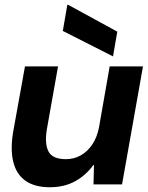

<svg xmlns="http://www.w3.org/2000/svg" viewBox="-20 -775 623 807"><path d="M189 12Q126 12 87.5 -15Q49 -42 36 -94Q23 -146 35 -219L85 -496H224L177 -232Q167 -172 183.5 -139Q200 -106 257 -106Q291 -106 319.5 -122Q348 -138 368 -168Q388 -198 396 -239L441 -496H581L493 0H373L375 -81H372Q341 -38 295.5 -13Q250 12 189 12ZM455 -538 244 -645 263 -755H266L473 -642Z"/></svg>

Font: DM Sans 36pt ExtraBold
Style: Italic
Weight: 800
Italic angle: -10°
Designer: Colophon Foundry, Jonny Pinhorn
Foundry: Colophon Foundry
Version: Version 4.004;gftools[0.9.30]